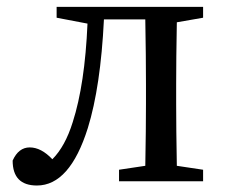

<svg xmlns="http://www.w3.org/2000/svg" viewBox="-20 -539 671 571"><path d="M584 -486.3 505.9 -472.7Q503.9 -363.3 503.9 -289.1V-230.5Q503.9 -155.3 505.9 -45.9L584 -34.2V0H334V-34.2L412.1 -45.9Q414.1 -155.3 414.1 -230.5V-289.1Q414.1 -370.1 412.1 -481.4H289.1Q279.3 -281.2 241.2 -158.2Q187.5 12.7 89.8 12.7Q17.6 12.7 17.6 -61.5Q35.2 -100.6 68.4 -100.6Q102.5 -100.6 135.7 -65.4Q173.8 -103.5 196.3 -175.8Q232.4 -288.1 240.2 -468.8L148.4 -486.3V-518.6H584Z"/></svg>

Font: GenYoMin TW TTF Medium
Style: Regular
Weight: 500
Version: Version 1.300